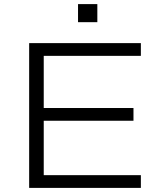

<svg xmlns="http://www.w3.org/2000/svg" viewBox="-20 -915 778 935"><path d="M122 0V-705H666V-643H193V-389H630V-327H193V-62H666V0ZM360 -807V-895H454V-807Z"/></svg>

Font: Nunito Sans 10pt Expanded Light
Style: Regular
Weight: 300
Width: 7
Designer: Vernon Adams
Foundry: Vernon Adams
Version: Version 3.101;gftools[0.9.27]